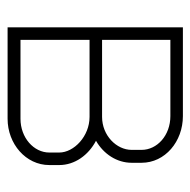

<svg xmlns="http://www.w3.org/2000/svg" viewBox="-18 -484 502 506"><g transform="rotate(90 233.0 -231.0)"><path d="M52 -462V-446V-17V0H69H293C359 0 415 -48 415 -110V-136C415 -177 389 -213 351 -233C386 -253 409 -288 409 -327V-353C409 -415 353 -462 286 -462H69ZM288 -249H85V-429H286C337 -429 375 -394 375 -353V-327C375 -287 337 -249 288 -249ZM288 -216C339 -216 382 -175 382 -136V-110C382 -69 343 -34 293 -34H85V-216Z"/></g></svg>

Font: LetsTrace
Style: basic
Weight: 500
Version: Version 002.000